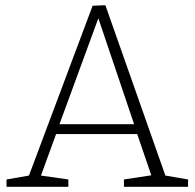

<svg xmlns="http://www.w3.org/2000/svg" viewBox="-20 -716 746 736"><path d="M242 -28V0H5V-28L91 -43L335 -694L384 -696L614 -43L701 -28V0H455V-28L560 -44L506 -202H195L137 -43ZM208 -240H494L357 -646Z"/></svg>

Font: Bitter Light
Style: Regular
Weight: 300
Designer: Sol Matas, and Bitter project Authors
Foundry: Sol Matas
Version: Version 2.001